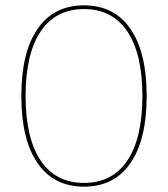

<svg xmlns="http://www.w3.org/2000/svg" viewBox="-20 -690 630 720"><path d="M60 -330Q60 -494 121 -582Q182 -670 295 -670Q408 -670 469 -582Q530 -494 530 -330Q530 -166 469 -78Q408 10 295 10Q182 10 121 -78Q60 -166 60 -330ZM514 -330Q514 -488 457.5 -572Q401 -656 295 -656Q189 -656 132.5 -572Q76 -488 76 -330Q76 -172 132.5 -88Q189 -4 295 -4Q401 -4 457.5 -88Q514 -172 514 -330Z"/></svg>

Font: Work Sans Thin
Style: Regular
Weight: 260
Designer: Wei Huang
Foundry: Wei Huang
Version: Version 1.500